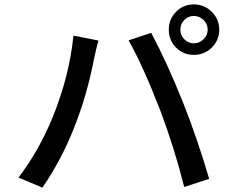

<svg xmlns="http://www.w3.org/2000/svg" viewBox="-20 -859 1040 877"><path d="M821.8 -767.6Q803.7 -749 803.7 -723.6Q803.7 -698.2 821.8 -679.7Q839.8 -661.1 865.2 -661.1Q890.6 -661.1 909.7 -679.7Q928.7 -698.2 928.7 -723.6Q928.7 -749 909.7 -767.6Q890.6 -786.1 865.2 -786.1Q839.8 -786.1 821.8 -767.6ZM751 -723.6Q751 -771.5 784.2 -805.2Q817.4 -838.9 865.2 -838.9Q913.1 -838.9 947.3 -805.2Q981.4 -771.5 981.4 -723.6Q981.4 -675.8 947.8 -642.1Q914.1 -608.4 865.2 -608.4Q817.4 -608.4 784.2 -641.6Q751 -674.8 751 -723.6ZM219.7 -321.3Q296.9 -510.7 315.4 -696.3L429.7 -673.8Q418.9 -634.8 409.2 -588.9Q377.9 -425.8 320.3 -280.3Q261.7 -129.9 173.8 -2L64.5 -47.9Q156.2 -168 219.7 -321.3ZM712.9 -352.5Q631.8 -561.5 567.4 -674.8L670.9 -709Q744.1 -570.3 817.4 -387.7Q881.8 -224.6 935.5 -42L821.3 -4.9Q778.3 -177.7 712.9 -352.5Z"/></svg>

Font: GenEi Gothic M SemiBold
Style: Regular
Weight: 500
Designer: o_tamon (Modified); [Source Han Sans]
Ryoko NISHIZUKA  (kana & ideographs); Paul D. Hunt (Latin, Greek & Cyrillic); Wenl
Version: Version 1.1a;Original Version 1.004